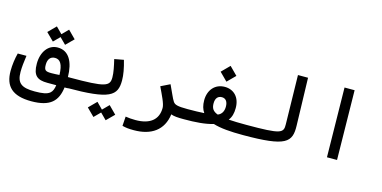

<svg xmlns="http://www.w3.org/2000/svg" viewBox="-84 -1157 3684 1851"><g transform="rotate(15 1758.0 -231.5)"><path d="M282.2 216.3C472.7 216.3 541 142.6 558.6 4.4H580.6C618.7 4.4 627.4 -11.2 627.4 -50.3C627.4 -86.4 618.7 -100.6 585.9 -100.6H564C561.5 -250 509.3 -350.6 396.5 -350.6C301.3 -350.6 240.7 -263.2 240.7 -148.4C240.7 -28.3 287.1 4.4 386.7 4.4H475.6C470.7 42 460.4 67.9 440.4 85C412.6 108.4 366.7 116.2 289.6 116.2C158.2 116.2 109.9 81.5 109.9 -30.3C109.9 -81.1 115.7 -127 125 -194.8H38.1C23.9 -140.6 14.6 -76.7 14.6 -14.6C14.6 137.2 91.8 216.3 282.2 216.3ZM457 -393.6 532.7 -468.8 457 -544.9 396 -483.4 335 -544.9 259.3 -468.8 335 -393.6 396 -454.6ZM480 -99.1C453.6 -97.2 426.3 -95.7 400.4 -95.7C341.3 -95.7 326.7 -105 326.7 -161.1C326.7 -212.4 349.6 -247.1 397 -247.1C448.2 -247.1 477.5 -205.6 480 -99.1Z M580.1 2.9C1010.3 2.9 1076.7 -49.8 1076.7 -203.6C1076.7 -259.8 1064.5 -324.7 1042.5 -400.9L950.2 -383.8C966.3 -315.9 979 -256.3 979 -208C979 -119.1 938.5 -100.6 585.9 -100.6C574.7 -100.6 564 -87.4 564 -52.7C564 -16.6 567.4 2.9 580.1 2.9ZM1022.9 207.5 1098.6 132.3 1022.9 56.2 961.9 117.7 900.9 56.2 825.2 132.3 900.9 207.5 961.9 146.5Z M1619.6 -11.2C1649.9 0.5 1686.5 2.9 1752 2.9C1775.4 2.9 1794.4 -10.3 1794.4 -56.2C1794.4 -90.8 1782.7 -100.6 1757.8 -100.6C1655.3 -100.6 1629.4 -109.9 1612.8 -134.3C1592.3 -164.6 1575.7 -211.4 1537.6 -290L1446.8 -245.6C1484.9 -165 1522.9 -90.8 1522.9 -49.3C1522.9 71.8 1439.5 131.3 1299.8 131.3C1255.9 131.3 1237.3 128.4 1200.2 123.5L1193.8 217.3C1229.5 226.6 1257.3 230 1309.6 230C1482.4 230 1598.6 151.4 1619.6 -11.2Z M1750 2.9C1862.8 2.9 1962.9 -3.9 2040 -27.8C2114.3 -4.4 2214.4 2.9 2336.4 2.9C2375 2.9 2397.5 -10.7 2397.5 -51.8C2397.5 -87.9 2381.3 -100.6 2344.7 -100.6C2272.9 -100.6 2214.4 -102.1 2167.5 -105.5C2193.4 -137.7 2204.1 -177.2 2204.1 -231C2204.1 -339.8 2138.7 -400.9 2050.8 -400.9C1953.1 -400.9 1890.6 -327.6 1890.6 -225.1C1890.6 -175.3 1901.9 -135.7 1923.8 -105C1878.9 -102.1 1824.2 -100.6 1757.8 -100.6ZM2052.7 -125C2002 -143.1 1985.8 -172.4 1985.8 -219.7C1985.8 -271.5 2010.3 -297.4 2048.8 -297.4C2085.9 -297.4 2108.9 -270.5 2108.9 -219.2C2108.9 -178.7 2094.7 -141.6 2052.7 -125ZM2051.3 -453.1 2129.9 -531.7 2051.3 -610.8 1972.7 -531.7Z M2337.9 2.9C2769.5 2.9 2819.8 -52.2 2814.9 -219.7L2801.8 -693.4H2701.2L2710.9 -205.1C2712.9 -116.7 2693.8 -100.6 2343.8 -100.6C2324.2 -100.6 2309.6 -89.4 2309.6 -51.3C2309.6 -16.1 2318.8 2.9 2337.9 2.9Z M3176.3 0H3276.9L3266.6 -693.4H3166Z"/></g></svg>

Font: Cascadia Code PL
Style: Regular
Weight: 400
Monospace: yes
Designer: Aaron Bell
Foundry: Saja Typeworks
Version: Version 2404.023